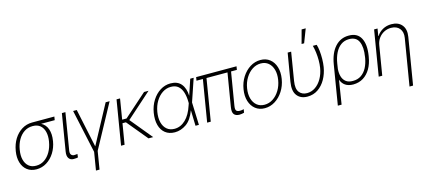

<svg xmlns="http://www.w3.org/2000/svg" viewBox="-67 -1400 4977 2238"><g transform="rotate(-15 2421.0 -280.5)"><path d="M29.3 -258.3 30.3 -262.2Q43 -338.9 80.3 -399.2Q117.7 -459.5 173.8 -494.4Q230 -529.3 298.3 -529.8H567.9L561 -487.8H397Q451.2 -459.5 471.7 -399.9Q492.2 -340.3 479 -261.2L478.5 -256.3Q465.8 -180.7 428 -120.1Q390.1 -59.6 333.7 -24.4Q277.3 10.7 210 11.2Q142.6 10.7 97.7 -24.2Q52.7 -59.1 34.7 -119.9Q16.6 -180.7 29.3 -258.3ZM78.1 -262.2 77.6 -258.3Q66.4 -192.9 79.3 -141.4Q92.3 -89.8 127 -60.1Q161.6 -30.3 216.8 -30.8Q271.5 -30.3 315.9 -60.3Q360.4 -90.3 390.4 -142.6Q420.4 -194.8 431.6 -261.2L432.6 -266.1Q442.9 -328.6 430.9 -378.9Q418.9 -429.2 384.8 -458.5Q350.6 -487.8 294.9 -487.8H292.5Q235.8 -487.8 191.4 -458.3Q147 -428.7 117.9 -377.7Q88.9 -326.7 78.1 -262.2Z M663.1 -545.9H705.6L632.3 -101.6Q627 -67.9 640.1 -51.8Q653.3 -35.6 674.8 -35.6Q689.9 -35.6 700.9 -37.1Q711.9 -38.6 714.8 -39.6L710.4 1.5Q706.1 2.9 692.4 5.1Q678.7 7.3 657.7 6.8Q620.1 7.3 600.3 -20.5Q580.6 -48.3 589.4 -101.6Z M873.5 204.1 909.2 -12.2 795.9 -535.6H839.8L938 -71.8H939L1188.5 -535.6H1236.3L952.1 -12.2L916.5 204.1Z M1362.3 -535.6 1321.8 -290H1375L1651.9 -535.6H1706.1L1401.4 -263.7L1618.7 0H1562L1356 -249H1314.9L1273.4 0H1231L1319.8 -535.6Z M1879.4 11.7Q1809.6 11.2 1764.4 -24.7Q1719.2 -60.5 1701.9 -124.3Q1684.6 -188 1698.2 -272Q1711.9 -354 1752 -417.2Q1792 -480.5 1849.6 -516.6Q1907.2 -552.7 1974.6 -552.7Q2058.1 -552.7 2101.8 -500.7Q2145.5 -448.7 2148.9 -356.9L2211.9 -545.9H2253.4L2160.6 -272.9L2170.4 0H2129.4L2124 -187H2123Q2083.5 -79.6 2018.1 -33.9Q1952.6 11.7 1879.4 11.7ZM2121.6 -274.9 2121.1 -293.5Q2120.1 -356 2105 -405.5Q2089.8 -455.1 2056.6 -483.9Q2023.4 -512.7 1967.8 -512.7Q1913.1 -512.7 1866 -481.7Q1818.8 -450.7 1786.1 -396.5Q1753.4 -342.3 1741.2 -271.5Q1729.5 -200.2 1743.4 -145.5Q1757.3 -90.8 1793.7 -59.8Q1830.1 -28.8 1886.2 -28.8Q1959.5 -28.8 2019 -85.7Q2078.6 -142.6 2112.8 -249.5Z M2770.5 -545.9 2763.7 -504.4H2693.4L2627.9 -109.4Q2620.1 -64 2632.8 -49.3Q2645.5 -34.7 2675.8 -34.7Q2697.3 -34.2 2722.2 -41.5L2715.3 -0.5Q2702.1 2.9 2688.5 5.4Q2674.8 7.8 2658.2 8.3Q2613.3 7.8 2593.5 -18.1Q2573.7 -43.9 2584 -105L2650.4 -504.4H2397L2313.5 0H2270L2353.5 -504.4H2276.4L2283.2 -545.9Z M2964.8 11.7Q2898.4 11.7 2852.3 -24.7Q2806.2 -61 2786.6 -123.8Q2767.1 -186.5 2780.3 -266.6Q2793.5 -346.7 2833.7 -409.4Q2874 -472.2 2932.1 -508.5Q2990.2 -544.9 3057.1 -544.9Q3124 -544.9 3169.9 -508.5Q3215.8 -472.2 3235.1 -409.2Q3254.4 -346.2 3241.2 -266.6Q3228 -186.5 3187.7 -123.8Q3147.5 -61 3089.6 -24.7Q3031.7 11.7 2964.8 11.7ZM2971.7 -28.3Q3026.9 -28.3 3074 -59.1Q3121.1 -89.8 3154.1 -143.8Q3187 -197.8 3198.2 -266.6Q3209.5 -335.4 3194.3 -389.2Q3179.2 -442.9 3142.1 -473.9Q3105 -504.9 3050.3 -504.9Q2995.6 -504.9 2948.2 -473.9Q2900.9 -442.9 2867.7 -389.2Q2834.5 -335.4 2823.2 -266.6Q2812 -197.8 2827.1 -143.8Q2842.3 -89.8 2879.6 -59.1Q2917 -28.3 2971.7 -28.3Z M3387.7 -545.9H3429.7L3374 -206.1Q3359.4 -116.2 3391.8 -73.5Q3424.3 -30.8 3484.9 -30.8Q3540 -30.8 3586.2 -62.5Q3632.3 -94.2 3663.8 -149.7Q3695.3 -205.1 3707 -275.4Q3713.9 -317.9 3713.9 -366Q3713.9 -414.1 3708 -460.9Q3702.1 -507.8 3691.4 -545.9H3737.8Q3748 -515.1 3753.2 -468.3Q3758.3 -421.4 3757.6 -370.1Q3756.8 -318.8 3749.5 -273.9Q3736.3 -195.3 3700 -130.9Q3663.6 -66.4 3607.7 -28.3Q3551.8 9.8 3479.5 9.8Q3397.5 9.8 3355 -45.2Q3312.5 -100.1 3330.6 -208ZM3570.3 -600.6 3614.7 -764.6H3664.1L3601.1 -600.6Z M3792.5 203.1 3871.1 -272.9Q3893.1 -407.2 3959.7 -480.5Q4026.4 -553.7 4125.5 -553.2Q4229 -553.7 4270.3 -475.6Q4311.5 -397.5 4289.6 -264.2L4287.1 -250.5Q4274.4 -172.9 4240.5 -114Q4206.5 -55.2 4153.8 -22.2Q4101.1 10.7 4031.7 11.2Q3973.6 10.7 3936.8 -14.2Q3899.9 -39.1 3883.8 -85.9L3837.9 203.1ZM3903.3 -209.5Q3899.4 -158.7 3911.6 -117.9Q3923.8 -77.1 3954.8 -53.2Q3985.8 -29.3 4038.1 -29.8Q4095.2 -29.3 4137.5 -57.6Q4179.7 -85.9 4206.1 -136Q4232.4 -186 4243.7 -250.5L4245.6 -264.2Q4264.2 -377.4 4234.4 -444.8Q4204.6 -512.2 4118.7 -512.2Q4061.5 -512.2 4019.5 -481.7Q3977.5 -451.2 3950.9 -397.2Q3924.3 -343.3 3913.1 -273.4Z M4441.4 -353.5 4382.8 0H4340.3L4430.7 -545.9H4472.2L4458 -459.5H4462.4Q4488.8 -501.5 4535.2 -527.1Q4581.5 -552.7 4639.6 -552.7Q4722.2 -552.7 4765.1 -501Q4808.1 -449.2 4793.5 -359.9L4700.2 204.1H4657.2L4750.5 -357.9Q4761.7 -427.2 4727.3 -469.7Q4692.9 -512.2 4624.5 -512.7Q4579.6 -512.7 4540.8 -492.7Q4502 -472.7 4475.6 -437Q4449.2 -401.4 4441.4 -353.5Z"/></g></svg>

Font: Inter Display Extra Light
Style: Italic
Weight: 200
Italic angle: -9.39999°
Designer: Rasmus Andersson
Foundry: rsms
Version: Version 4.000;git-4fc901f